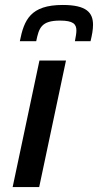

<svg xmlns="http://www.w3.org/2000/svg" viewBox="-20 -754 395 774"><path d="M233 -734C103 -734 77 -674 60 -588H126C137 -641 146 -671 222 -671C275 -671 288 -657 288 -631C288 -619 285 -605 282 -588H345C351 -613 355 -634 355 -654C355 -703 329 -734 233 -734ZM139 -510 31 0H138L246 -510Z"/></svg>

Font: Saira UNSAM Medium Italic
Style: Regular
Weight: 500
Italic angle: -12°
Designer: Hector Gatti with collaboration of the Omnibus-Type team
Foundry: Omnibus-Type
Version: Version 0.072;PS 000.072;hotconv 1.0.88;makeotf.lib2.5.64775